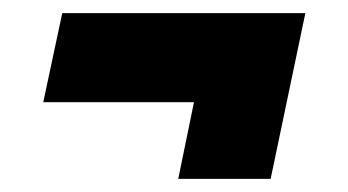

<svg xmlns="http://www.w3.org/2000/svg" viewBox="-20 -335 531 293"><path d="M252 -62 276 -179H46L75 -315H446L393 -62Z"/></svg>

Font: Saira SemiCondensed Black
Style: Italic
Weight: 900
Width: 4
Italic angle: -12°
Designer: Hector Gatti with collaboration of the Omnibus-Type team
Foundry: Omnibus-Type
Version: Version 1.101